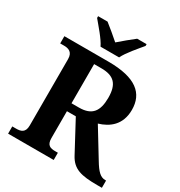

<svg xmlns="http://www.w3.org/2000/svg" viewBox="-212 -1075 1139 1218"><g transform="rotate(30 357.5 -465.5)"><path d="M260 -771H396C417 -816 474 -880 505 -918V-931H436C408 -909 357 -868 327 -841C297 -868 247 -909 219 -931H150V-918C181 -880 239 -816 260 -771ZM28 0H362V-53H343C307 -53 280 -60 280 -113V-310H345L463 -90C503 -15 562 0 682 0H715V-53H709C673 -53 648 -79 613 -137L489 -340C563 -362 633 -412 633 -523C633 -643 553 -714 351 -714H28V-661H56C86 -661 121 -653 121 -600V-113C121 -60 89 -53 56 -53H28ZM335 -368H280V-655H333C424 -655 465 -616 465 -515C465 -417 430 -368 335 -368Z"/></g></svg>

Font: Noto Serif Malayalam
Style: Bold
Weight: 700
Designer: Indian type Foundry, Jelle Bosma, Monotype Design Team
Foundry: Monotype Imaging Inc.
Version: Version 2.104